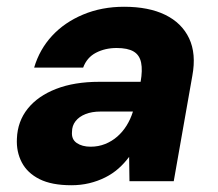

<svg xmlns="http://www.w3.org/2000/svg" viewBox="-20 -536 644 568"><path d="M191 12Q133 12 97 -6Q61 -24 44.5 -55.5Q28 -87 30 -126Q32 -177 62 -214.5Q92 -252 146 -273Q200 -294 274 -294H396Q402 -328 397.5 -350.5Q393 -373 375.5 -383.5Q358 -394 325 -394Q291 -394 264 -380Q237 -366 226 -336H81Q97 -390 134 -430Q171 -470 226 -493Q281 -516 347 -516Q420 -516 469 -492Q518 -468 539.5 -422.5Q561 -377 549 -312L494 0H363L362 -72Q348 -53 330.5 -37.5Q313 -22 291 -11Q269 0 244 6Q219 12 191 12ZM248 -102Q271 -102 291 -110Q311 -118 327 -132Q343 -146 354.5 -164.5Q366 -183 373 -205V-206H277Q252 -206 233 -198.5Q214 -191 203.5 -177.5Q193 -164 193 -146Q191 -124 207 -113Q223 -102 248 -102Z"/></svg>

Font: DM Sans Black
Style: Italic
Weight: 900
Italic angle: -10°
Designer: Colophon Foundry, Jonny Pinhorn
Foundry: Colophon Foundry
Version: Version 4.004;gftools[0.9.30]